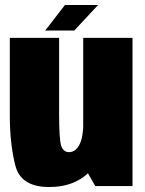

<svg xmlns="http://www.w3.org/2000/svg" viewBox="-20 -749 582 773"><path d="M363.5 0H513.5V-596.5H315V-85ZM218 -596.5H19.5V-284Q19.5 -169 41.8 -82.5Q64 4 178 4Q288.5 4 351 -68.8Q413.5 -141.5 413.5 -235.5L315.5 -257Q315.5 -196.5 299.8 -166.5Q284 -136.5 258 -136.5Q235 -136.5 226.5 -161.8Q218 -187 218 -291.5ZM162 -626H255L354 -729H241.5ZM186.5 -626H279L375 -729H265Z"/></svg>

Font: Anybody Condensed Black
Style: Regular
Weight: 900
Width: 3
Designer: Tyler Finck
Foundry: Etcetera Type Company
Version: Version 1.113;gftools[0.9.25]